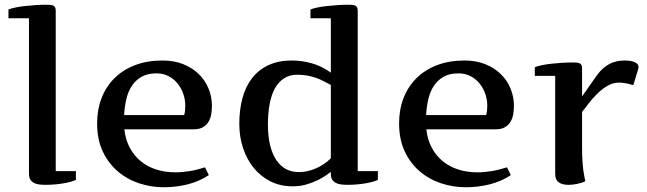

<svg xmlns="http://www.w3.org/2000/svg" viewBox="-20 -770 2726 809"><path d="M214.8 -48.8H299.8V-12.2Q291.5 -7.8 277.1 -3.9Q262.7 0 245.1 2.9Q227.5 5.9 208.5 7.3Q189.5 8.8 171.9 8.8Q156.7 8.8 144 7.1Q131.3 5.4 122.1 0.2Q112.8 -4.9 107.4 -13.9Q102.1 -22.9 102.1 -38.1V-692.9H15.6V-730Q25.9 -734.4 44.7 -738.3Q63.5 -742.2 85.4 -744.6Q107.4 -747.1 130.6 -748.5Q153.8 -750 172.9 -750Q183.1 -750 190.9 -749.5Q198.7 -749 204.1 -746.6Q209.5 -744.1 212.2 -739Q214.8 -733.9 214.8 -724.1Z M755.9 -285.2Q758.8 -294.9 759.8 -304.7Q760.7 -314.5 760.7 -325.2Q760.7 -349.1 752.7 -373.3Q744.6 -397.5 729.2 -417Q713.9 -436.5 691.2 -448.7Q668.5 -460.9 639.2 -460.9Q601.6 -460.9 576.4 -446.5Q551.3 -432.1 535.4 -408Q519.5 -383.8 512.2 -351.8Q504.9 -319.8 502.9 -285.2ZM389.2 -250Q389.2 -308.1 408 -356.7Q426.8 -405.3 462.2 -440.4Q497.6 -475.6 548.8 -495.4Q600.1 -515.1 665 -515.1Q713.9 -515.1 752.4 -499.5Q791 -483.9 817.9 -457.5Q844.7 -431.2 858.9 -396.5Q873 -361.8 873 -324.2Q873 -306.6 870.1 -289.1Q867.2 -271.5 858.9 -257.3Q850.6 -243.2 835.4 -234.1Q820.3 -225.1 795.9 -225.1H503.9Q508.8 -181.2 526.9 -147.5Q544.9 -113.8 573.2 -90.6Q601.6 -67.4 638.7 -55.7Q675.8 -43.9 718.8 -43.9Q748 -43.9 779.3 -49.1Q810.5 -54.2 843.8 -64.9L859.9 -32.2Q839.8 -18.6 816.9 -8.8Q793.9 1 769.5 7.1Q745.1 13.2 719.7 16.1Q694.3 19 669.9 19Q616.2 19 565.7 2.2Q515.1 -14.6 475.8 -48.3Q436.5 -82 412.8 -132.3Q389.2 -182.6 389.2 -250Z M1374 -412.1Q1359.4 -419.9 1344.2 -427.7Q1329.1 -435.5 1312.3 -441.7Q1295.4 -447.8 1275.9 -451.4Q1256.3 -455.1 1232.9 -455.1Q1199.7 -455.1 1176 -439.5Q1152.3 -423.8 1137.5 -396Q1122.6 -368.2 1115.7 -329.3Q1108.9 -290.5 1108.9 -244.1Q1108.9 -196.8 1117.7 -159.9Q1126.5 -123 1143.1 -97.4Q1159.7 -71.8 1183.8 -58.3Q1208 -44.9 1239.3 -44.9Q1275.9 -44.9 1311.8 -60.8Q1347.7 -76.7 1374 -103ZM1374 -692.9H1288.1V-730Q1298.3 -734.4 1316.9 -738.3Q1335.4 -742.2 1357.7 -744.6Q1379.9 -747.1 1403.1 -748.5Q1426.3 -750 1445.3 -750Q1455.6 -750 1463.4 -749.5Q1471.2 -749 1476.6 -746.6Q1481.9 -744.1 1484.6 -739Q1487.3 -733.9 1487.3 -724.1V-48.8H1572.3V-12.2Q1564 -7.8 1549.6 -3.9Q1535.2 0 1517.6 2.9Q1500 5.9 1481 7.3Q1461.9 8.8 1444.3 8.8Q1429.2 8.8 1416.5 7.1Q1403.8 5.4 1394.3 0.2Q1384.8 -4.9 1379.4 -13.9Q1374 -22.9 1374 -38.1V-45.9Q1369.1 -42.5 1355.5 -32.5Q1341.8 -22.5 1321 -12Q1300.3 -1.5 1272.7 6.8Q1245.1 15.1 1212.9 15.1Q1161.6 15.1 1120.1 -5.6Q1078.6 -26.4 1049.3 -62.3Q1020 -98.1 1004.2 -146Q988.3 -193.8 988.3 -248Q988.3 -307.6 1001.7 -356.9Q1015.1 -406.2 1042.7 -441.4Q1070.3 -476.6 1111.8 -495.8Q1153.3 -515.1 1209 -515.1Q1252 -515.1 1294.2 -503.2Q1336.4 -491.2 1374 -463.9Z M2028.3 -285.2Q2031.2 -294.9 2032.2 -304.7Q2033.2 -314.5 2033.2 -325.2Q2033.2 -349.1 2025.1 -373.3Q2017.1 -397.5 2001.7 -417Q1986.3 -436.5 1963.6 -448.7Q1940.9 -460.9 1911.6 -460.9Q1874 -460.9 1848.9 -446.5Q1823.7 -432.1 1807.9 -408Q1792 -383.8 1784.7 -351.8Q1777.3 -319.8 1775.4 -285.2ZM1661.6 -250Q1661.6 -308.1 1680.4 -356.7Q1699.2 -405.3 1734.6 -440.4Q1770 -475.6 1821.3 -495.4Q1872.6 -515.1 1937.5 -515.1Q1986.3 -515.1 2024.9 -499.5Q2063.5 -483.9 2090.3 -457.5Q2117.2 -431.2 2131.3 -396.5Q2145.5 -361.8 2145.5 -324.2Q2145.5 -306.6 2142.6 -289.1Q2139.6 -271.5 2131.3 -257.3Q2123 -243.2 2107.9 -234.1Q2092.8 -225.1 2068.4 -225.1H1776.4Q1781.2 -181.2 1799.3 -147.5Q1817.4 -113.8 1845.7 -90.6Q1874 -67.4 1911.1 -55.7Q1948.2 -43.9 1991.2 -43.9Q2020.5 -43.9 2051.8 -49.1Q2083 -54.2 2116.2 -64.9L2132.3 -32.2Q2112.3 -18.6 2089.4 -8.8Q2066.4 1 2042 7.1Q2017.6 13.2 1992.2 16.1Q1966.8 19 1942.4 19Q1888.7 19 1838.1 2.2Q1787.6 -14.6 1748.3 -48.3Q1709 -82 1685.3 -132.3Q1661.6 -182.6 1661.6 -250Z M2233.4 -486.8Q2243.7 -491.2 2262.2 -495.1Q2280.8 -499 2303 -501.5Q2325.2 -503.9 2348.4 -505.4Q2371.6 -506.8 2390.6 -506.8Q2400.9 -506.8 2408.7 -506.3Q2416.5 -505.9 2421.9 -503.4Q2427.2 -501 2429.9 -495.8Q2432.6 -490.7 2432.6 -481V-363.8L2494.6 -452.1Q2518.1 -484.4 2546.6 -499.8Q2575.2 -515.1 2611.3 -515.1Q2617.7 -515.1 2627.7 -514.4Q2637.7 -513.7 2647.2 -510.7Q2656.7 -507.8 2663.6 -502.4Q2670.4 -497.1 2670.4 -487.8Q2670.4 -485.4 2670.4 -483.9Q2670.4 -482.4 2669.4 -480L2648.4 -411.1Q2629.9 -417 2615 -419.4Q2600.1 -421.9 2587.4 -421.9Q2561 -421.9 2537.1 -407Q2513.2 -392.1 2493.2 -371.8Q2473.1 -351.6 2457.8 -330.8Q2442.4 -310.1 2432.6 -298.8V-147Q2432.6 -116.7 2434.1 -93.8Q2435.5 -70.8 2437.7 -53.7Q2439.9 -36.6 2442.4 -25.1Q2444.8 -13.7 2446.3 -6.8Q2439.5 -2.9 2430.9 -0.2Q2422.4 2.4 2412.8 4.6Q2403.3 6.8 2393.8 7.8Q2384.3 8.8 2376.5 8.8Q2363.8 8.8 2353.5 6.6Q2343.3 4.4 2335.4 -1Q2327.6 -6.3 2323.5 -15.4Q2319.3 -24.4 2319.3 -38.1V-450.2H2233.4V-486.8Z"/></svg>

Font: Artifika
Style: Medium
Weight: 500
Designer: Yulya Zhdanova | Cyreal.org
Foundry: Yulya Zhdanova | Cyreal
Version: Version 1.000